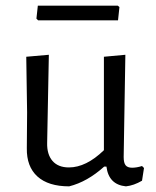

<svg xmlns="http://www.w3.org/2000/svg" viewBox="-20 -654 551 680"><path d="M425 -68.5C420.3 -74.2 418 -84 418 -98L424 -460L348 -453V-122C306 -81.3 264.7 -61 224 -61C198.7 -61 179.3 -68.7 166 -84C152.7 -99.3 146.3 -120.7 147 -148L153 -460L73 -453L76 -256L75 -129C74.3 -85.7 86.8 -52.3 112.5 -29C138.2 -5.7 175.7 6 225 6C267.7 -4.7 309 -28 349 -64H357C362.3 -21.3 385.3 2 426 6C444.7 4 463.7 -2.7 483 -14L490 -59L483 -66C470.3 -62 458.7 -60 448 -60C437.3 -60 429.7 -62.8 425 -68.5ZM398 -582 403 -629 397 -634H114L109 -588L115 -582Z"/></svg>

Font: Alegreya Sans
Style: Regular
Weight: 400
Designer: Juan Pablo del Peral
Foundry: Huerta Tipografica
Version: Version 1.000;PS 001.000;hotconv 1.0.70;makeotf.lib2.5.58329